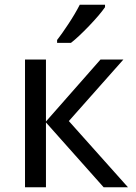

<svg xmlns="http://www.w3.org/2000/svg" viewBox="-20 -786 569 806"><path d="M401.9 -536.1H498L269 -277.8L517.1 0H415L172.9 -272V0H85V-536.1H172.9V-275.9ZM219.7 -618.2Q238.3 -641.6 266.8 -684.8Q295.4 -728 314.9 -766.1H420.9V-755.9Q399.4 -724.6 354 -677.2Q308.6 -629.9 277.8 -606H219.7Z"/></svg>

Font: NotoSans
Style: Regular
Weight: 400
Designer: Monotype Design team
Foundry: Monotype Imaging Inc.
Version: Version 1.04; ttfautohint (v1.4.1)